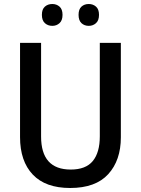

<svg xmlns="http://www.w3.org/2000/svg" viewBox="-20 -928 703 958"><path d="M583 -243Q583 -128 520 -59Q457 10 330 10Q207 10 143.5 -57Q80 -124 80 -244V-714H185V-247Q185 -82 333 -82Q408 -82 443 -124.5Q478 -167 478 -248V-714H583ZM189 -854Q189 -882 204 -895Q219 -908 241 -908Q262 -908 277 -895Q292 -882 292 -854Q292 -826 277 -812.5Q262 -799 241 -799Q219 -799 204 -812.5Q189 -826 189 -854ZM372 -854Q372 -882 386.5 -895Q401 -908 423 -908Q444 -908 459 -895Q474 -882 474 -854Q474 -826 459 -812.5Q444 -799 423 -799Q401 -799 386.5 -812.5Q372 -826 372 -854Z"/></svg>

Font: Noto Sans Ethiopic SemiCondensed Medium
Style: Regular
Weight: 500
Width: 4
Designer: Monotype Design Team
Foundry: Monotype Imaging Inc.
Version: Version 2.102; ttfautohint (v1.8.4.7-5d5b)